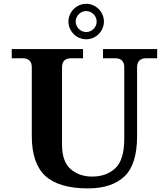

<svg xmlns="http://www.w3.org/2000/svg" viewBox="-20 -994 876 1023"><path d="M449.2 9.8Q293.9 9.8 221.7 -56.6Q149.4 -123 149.4 -269V-634.8Q149.4 -683.6 100.6 -683.6H42.5V-732.4H422.4V-683.6H359.4Q310.5 -683.6 310.5 -634.8V-223.1Q310.5 -132.8 356.4 -93Q402.3 -53.2 471.2 -53.2Q546.9 -53.2 594.5 -97.7Q642.1 -142.1 642.1 -255.9V-634.8Q642.1 -683.6 593.3 -683.6H528.8V-732.4H817.4V-683.6H759.3Q710.4 -683.6 710.4 -634.8V-269Q710.4 -117.2 642.6 -53.7Q574.7 9.8 449.2 9.8ZM439.5 -784.7Q420.4 -784.7 403.1 -792Q385.7 -799.3 372.6 -812.5Q359.4 -825.7 352.1 -843Q344.7 -860.4 344.7 -879.4Q344.7 -897.9 352.1 -915.3Q359.4 -932.6 372.6 -945.8Q385.7 -959 403.1 -966.3Q420.4 -973.6 439.5 -973.6Q458 -973.6 475.3 -966.3Q492.7 -959 505.9 -945.8Q519 -932.6 526.4 -915.3Q533.7 -897.9 533.7 -879.4Q533.7 -860.4 526.4 -843Q519 -825.7 505.9 -812.5Q492.7 -799.3 475.3 -792Q458 -784.7 439.5 -784.7ZM439.5 -823.2Q450.2 -823.2 460.4 -827.6Q470.7 -832 478.5 -839.8Q486.3 -847.7 490.7 -857.9Q495.1 -868.2 495.1 -879.4Q495.1 -890.1 490.7 -900.4Q486.3 -910.6 478.5 -918.5Q470.7 -926.3 460.4 -930.7Q450.2 -935.1 439.5 -935.1Q428.2 -935.1 418 -930.7Q407.7 -926.3 399.9 -918.5Q392.1 -910.6 387.7 -900.4Q383.3 -890.1 383.3 -879.4Q383.3 -868.2 387.7 -857.9Q392.1 -847.7 399.9 -839.8Q407.7 -832 418 -827.6Q428.2 -823.2 439.5 -823.2Z"/></svg>

Font: Munson
Style: Bold
Weight: 700
Designer: Paul James MIller
Foundry: High-Logic / Made with FontCreator
Version: Version 2.10;May 5, 2019;FontCreator 11.5.0.2430 64-bit